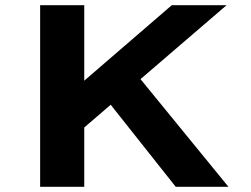

<svg xmlns="http://www.w3.org/2000/svg" viewBox="-20 -720 969 740"><path d="M252.1 -183.5 210.6 -327.9 642.1 -700H853.3ZM134.7 0V-700H304.7V0ZM657.3 0 376.4 -354.5 482.8 -462.4 860.5 0Z"/></svg>

Font: Lexend Giga
Style: Regular
Weight: 400
Designer: Bonnie Shaver-Troup, Thomas Jockin
Foundry: Lexend
Version: Version 1.007